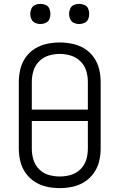

<svg xmlns="http://www.w3.org/2000/svg" viewBox="-20 -962 616 990"><path d="M288 8Q321 8 354 1Q387 -6 415.5 -24Q444 -42 463.5 -69.5Q483 -97 491 -129.5Q499 -162 499 -195V-540Q499 -573 491 -606Q483 -639 463.5 -666.5Q444 -694 415.5 -711.5Q387 -729 354 -736Q321 -743 288 -743Q255 -743 222 -736Q189 -729 160.5 -711.5Q132 -694 112.5 -666.5Q93 -639 85 -606Q77 -573 77 -540V-195Q77 -162 85 -129.5Q93 -97 112.5 -69.5Q132 -42 160.5 -24Q189 -6 222 1Q255 8 288 8ZM288 -52Q259 -52 231 -60Q203 -68 182 -89Q161 -110 152.5 -138Q144 -166 144 -195V-338H433V-195Q433 -166 424.5 -138Q416 -110 394.5 -89Q373 -68 345 -60Q317 -52 288 -52ZM144 -397V-540Q144 -569 152.5 -597Q161 -625 182 -646Q203 -667 231 -675.5Q259 -684 288 -684Q317 -684 345 -675.5Q373 -667 394.5 -646Q416 -625 424.5 -597Q433 -569 433 -540V-397ZM388 -838Q402 -838 415.5 -844Q429 -850 434.5 -863Q440 -876 440 -890Q440 -904 434.5 -917.5Q429 -931 415.5 -936.5Q402 -942 388 -942Q374 -942 361 -936.5Q348 -931 342 -917.5Q336 -904 336 -890Q336 -876 342 -863Q348 -850 361 -844Q374 -838 388 -838ZM188 -838Q202 -838 215.5 -844Q229 -850 234.5 -863Q240 -876 240 -890Q240 -904 234.5 -917.5Q229 -931 215.5 -936.5Q202 -942 188 -942Q174 -942 161 -936.5Q148 -931 142 -917.5Q136 -904 136 -890Q136 -876 142 -863Q148 -850 161 -844Q174 -838 188 -838Z"/></svg>

Font: Iosevka Sparkle Light
Style: Regular
Weight: 300
Designer: Belleve Invis
Foundry: Belleve Invis
Version: Version 4.5.0; ttfautohint (v1.8.3)